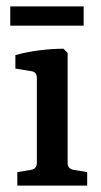

<svg xmlns="http://www.w3.org/2000/svg" viewBox="-20 -579 316 599"><path d="M191 -71Q191 -52 210 -49L252 -42V0H34V-42L76 -49Q95 -52 95 -71V-336Q95 -355 77 -357L28 -365V-407Q63 -417 103 -422Q143 -427 178 -427L191 -414ZM12 -559H241V-499H12Z"/></svg>

Font: Rasa Medium
Style: Regular
Weight: 500
Designer: Anna Giedrys (Yrsa+Rasa design), David Brezina (Yrsa art-direction, Rasa art-direction, design)
Foundry: Rosetta Type Foundry
Version: Version 2.004